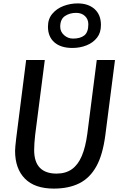

<svg xmlns="http://www.w3.org/2000/svg" viewBox="-20 -1099 712 1127"><path d="M295.5 8Q184 8 126.2 -50.5Q68.5 -109 68.5 -213.5Q68.5 -225 70.2 -242Q72 -259 75.5 -290.5L133.5 -747H243L186.5 -308Q183.5 -281.5 182 -259Q180.5 -236.5 180.5 -218.5Q180.5 -148.5 214 -114.2Q247.5 -80 311.5 -80Q365.5 -80 401.8 -105.8Q438 -131.5 460 -183.2Q482 -235 492.5 -313.5L548 -747H655L598 -303.5Q590.5 -247.5 577.5 -202Q564.5 -156.5 545.5 -122.5Q507.5 -54 445.5 -23Q383.5 8 295.5 8ZM405 -817.5Q337 -817.5 299.2 -850.5Q261.5 -883.5 261.5 -942.5Q261.5 -988 287 -1018Q313 -1049 353.2 -1064Q393.5 -1079 435.5 -1079Q498.5 -1079 535.5 -1045.5Q572.5 -1012 572.5 -952.5Q572.5 -907 550 -878.5Q526.5 -848 488 -832.8Q449.5 -817.5 405 -817.5ZM408.5 -872.5Q451.5 -872.5 475 -891.2Q498.5 -910 498.5 -956.5Q498.5 -986 478.8 -1004.8Q459 -1023.5 427 -1023.5Q389 -1023.5 361.2 -1004.8Q333.5 -986 333.5 -942Q333.5 -913 356 -892.8Q378.5 -872.5 408.5 -872.5Z"/></svg>

Font: Koeln Type Sans
Style: Italic
Weight: 400
Italic angle: -7.5°
Designer: Eben Sorkin
Foundry: Eben Sorkin
Version: Version 2.001